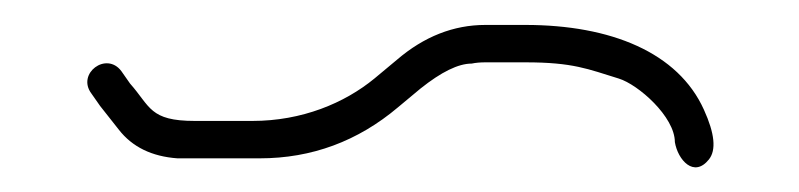

<svg xmlns="http://www.w3.org/2000/svg" viewBox="-20 -363 641 154"><path d="M401.3 -313H369.3C365.3 -313 361.6 -312.7 358.3 -312C347.6 -312 334 -305.3 317.3 -292L299.3 -277C267 -249.7 230 -236 188.3 -236H122.3C101.8 -237.5 86.1 -245.1 75.3 -259C70.6 -265 65.6 -271.3 60.3 -278L53.3 -288C41.3 -304 65.3 -322 77.3 -306L84.3 -296C100.7 -277.5 99.9 -266 136.3 -266H182.4C222.2 -266 256.3 -280.3 280.3 -300L298.3 -315C320.1 -333.7 343.8 -343 369.3 -343H401.3C470 -343 523.9 -320.9 544.6 -275C553.3 -255.9 554.6 -242.6 548.6 -235.1C536.6 -220.1 523.7 -234.7 521.3 -249C521.3 -269.4 491.9 -295.2 476.3 -300C451.5 -307.6 439.9 -313 401.3 -313Z"/></svg>

Font: MewTooHand
Style: Reversed
Weight: 400
Designer: Mew Too, Robert Jablonski
Version: Version 0.77